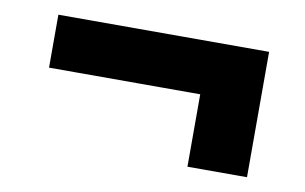

<svg xmlns="http://www.w3.org/2000/svg" viewBox="-44 -459 691 435"><g transform="rotate(10 302.0 -242.0)"><path d="M544.4 -313.6V-97.4H407.4V-313.6ZM544.4 -385.8V-264H59.6V-385.8Z"/></g></svg>

Font: Work Sans
Style: Regular
Weight: 400
Designer: Wei Huang
Foundry: Wei Huang
Version: Version 2.006; ttfautohint (v1.8.1.43-b0c9)